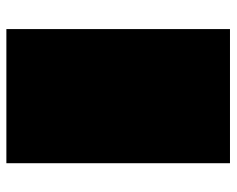

<svg xmlns="http://www.w3.org/2000/svg" viewBox="-88 -636 724 587"><g transform="rotate(90 273.5 -342.0)"><path d="M68.4 -683.6H478.5V0H68.4Z"/></g></svg>

Font: DatCub
Style: Bold
Weight: 700
Designer: GGBot
Version: 1.00